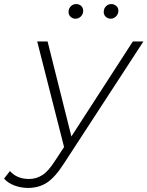

<svg xmlns="http://www.w3.org/2000/svg" viewBox="-128 -726 725 944"><path d="M10 198Q-25 198 -57 186Q-89 174 -108 152L-79 115Q-45 154 15 154Q50 154 80 135Q110 116 143 64L187 -3L55 -522H106L223 -55L525 -522H577L187 77Q142 147 102 172.5Q62 198 10 198ZM416 -634Q402 -634 392 -643.5Q382 -653 382 -667Q382 -684 393 -695Q404 -706 419 -706Q433 -706 443.5 -697Q454 -688 454 -673Q454 -657 442.5 -645.5Q431 -634 416 -634ZM243 -634Q229 -634 219 -643.5Q209 -653 209 -667Q209 -684 220 -695Q231 -706 247 -706Q261 -706 271 -697Q281 -688 281 -673Q281 -657 270 -645.5Q259 -634 243 -634Z"/></svg>

Font: Montserrat Light
Style: Italic
Weight: 300
Italic angle: -11.3°
Designer: Julieta Ulanovsky
Foundry: Julieta Ulanovsky
Version: Version 9.000; ttfautohint (v1.8.4.7-5d5b)